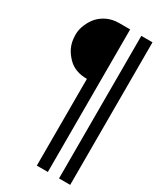

<svg xmlns="http://www.w3.org/2000/svg" viewBox="-252 -864 1015 1206"><g transform="rotate(30 256.0 -261.0)"><path d="M34 -579C34 -503 63 -461 96 -426C131 -389 178 -373 235 -373V256H315V-778H235C172 -778 124 -753 89 -716C60 -683 34 -631 34 -579ZM396 -778V256H477V-778Z"/></g></svg>

Font: Ponomar Unicode
Style: Regular
Weight: 400
Version: 1.3